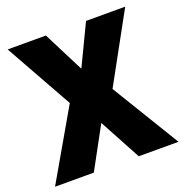

<svg xmlns="http://www.w3.org/2000/svg" viewBox="-128 -922 905 944"><g transform="rotate(-20 324.5 -450.0)"><path d="M647 -93H439L322 -310L204 -93H1L210 -455L13 -807H213L321 -594L423 -807H628L431 -448Z"/></g></svg>

Font: Noto Sans Telugu UI SemiCondensed Black
Style: Regular
Weight: 900
Width: 4
Designer: Jelle Bosma - Monotype Design Team
Foundry: Monotype Imaging Inc.
Version: Version 2.005; ttfautohint (v1.8.4.7-5d5b)